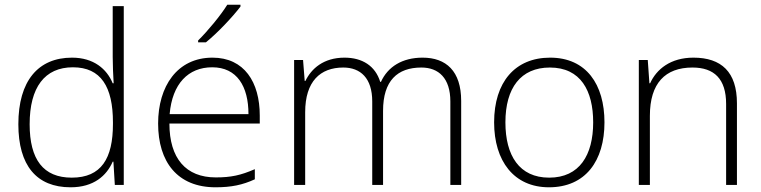

<svg xmlns="http://www.w3.org/2000/svg" viewBox="-20 -786 3235 816"><path d="M280 10C378 10 433 -39 459 -99H462L468 0H506V-760H459V-544C459 -509 461 -467 463 -432H459C434 -493 378 -541 286 -541C142 -541 58 -442 58 -258C58 -83 135 10 280 10ZM285 -31C164 -31 106 -108 106 -258C106 -415 170 -500 290 -500C409 -500 460 -417 460 -266V-259C460 -113 411 -31 285 -31Z M1002 -758V-766H946C919 -722 862 -653 822 -614V-606H855C906 -647 970 -716 1002 -758ZM883 -541C733 -541 652 -419 652 -261C652 -98 734 10 896 10C963 10 1011 0 1063 -24V-67C1003 -41 962 -32 897 -32C770 -32 700 -113 700 -261H1084V-295C1084 -437 1018 -541 883 -541ZM882 -500C987 -500 1036 -419 1036 -301H701C712 -430 780 -500 882 -500Z M1776 -541C1689 -541 1628 -502 1599 -438H1596C1575 -506 1520 -541 1444 -541C1355 -541 1303 -494 1278 -442H1275L1268 -531H1230V0H1277V-309C1277 -440 1341 -499 1439 -499C1512 -499 1562 -454 1562 -355V0H1608V-315C1608 -443 1669 -499 1771 -499C1844 -499 1894 -454 1894 -355V0H1940V-357C1940 -484 1876 -541 1776 -541Z M2549 -266C2549 -427 2472 -541 2318 -541C2169 -541 2080 -437 2080 -266C2080 -102 2164 10 2313 10C2469 10 2549 -103 2549 -266ZM2128 -266C2128 -412 2193 -499 2317 -499C2448 -499 2501 -400 2501 -266C2501 -127 2443 -31 2314 -31C2187 -31 2128 -125 2128 -266Z M2927 -541C2830 -541 2770 -492 2743 -432H2740L2733 -531H2695V0H2742V-294C2742 -432 2807 -499 2923 -499C3015 -499 3066 -451 3066 -344V0H3112V-347C3112 -480 3046 -541 2927 -541Z"/></svg>

Font: Noto Sans Syriac Extralight
Style: Regular
Weight: 200
Designer: Patrick Giasson and the Monotype Design Team
Foundry: Monotype Imaging Inc.
Version: Version 3.000